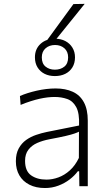

<svg xmlns="http://www.w3.org/2000/svg" viewBox="-20 -962 557 992"><path d="M212.5 9.5Q165.5 9.5 131.8 -7.8Q98 -25 80 -56Q62 -87 62 -129Q62 -168.5 76.8 -195.2Q91.5 -222 115 -238.8Q138.5 -255.5 166.5 -265Q194.5 -274.5 221 -280L388.5 -313.5Q391 -376.5 374 -408.2Q357 -440 327.2 -450.5Q297.5 -461 262 -461Q245 -461 225.8 -458.8Q206.5 -456.5 185 -451.8Q163.5 -447 139 -439.2Q114.5 -431.5 86.5 -420L83 -466Q101 -474 123.2 -481Q145.5 -488 169.8 -493.5Q194 -499 219 -502Q244 -505 267.5 -505Q318 -505 355.5 -488Q393 -471 413.2 -434Q433.5 -397 433.5 -338.5Q433.5 -315.5 433.5 -280Q433.5 -244.5 433.5 -211V-140Q433.5 -108.5 433.5 -74.5Q433.5 -40.5 433.5 0H390L389 -77H382Q365.5 -54.5 339.8 -34.8Q314 -15 281.5 -2.8Q249 9.5 212.5 9.5ZM220 -34Q250.5 -34 282 -45.5Q313.5 -57 341 -81.8Q368.5 -106.5 387.5 -146L388 -281.5Q379 -277 364 -271.8Q349 -266.5 319 -259.5Q289 -252.5 235.5 -242.5Q201 -236 172.5 -223.5Q144 -211 126.8 -188.5Q109.5 -166 109.5 -131Q109.5 -78 140.8 -56Q172 -34 220 -34ZM263.5 -569Q233.5 -569 210.5 -580.5Q187.5 -592 174 -613.8Q160.5 -635.5 160.5 -666Q160.5 -709 189.5 -735.5Q218.5 -762 264.5 -762Q294.5 -762 317.8 -749.8Q341 -737.5 354.2 -715.8Q367.5 -694 367.5 -666Q367.5 -635.5 354 -613.8Q340.5 -592 317.2 -580.5Q294 -569 263.5 -569ZM263.5 -602Q293 -602 312.5 -617.8Q332 -633.5 332 -665.5Q332 -695.5 312.8 -712.5Q293.5 -729.5 264.5 -729.5Q235 -729.5 215.5 -712.5Q196 -695.5 196 -665.5Q196 -633.5 215.5 -617.8Q235 -602 263.5 -602ZM217.5 -746.5Q253 -795.5 289 -844.5Q325 -893.5 359.5 -941L417.5 -942Q391.5 -909 365 -876.8Q338.5 -844.5 312.8 -812.2Q287 -780 261 -748Z"/></svg>

Font: Commissioner Thin ExtraLight
Style: Regular
Weight: 250
Version: Version 1.000